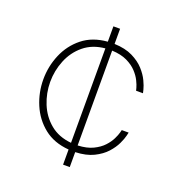

<svg xmlns="http://www.w3.org/2000/svg" viewBox="-128 -724 856 917"><g transform="rotate(20 300.0 -265.5)"><path d="M293 86V9Q217 3 166.5 -37.5Q116 -78 90.5 -138.5Q65 -199 65 -265Q65 -331 90.5 -391.5Q116 -452 166.5 -492.5Q217 -533 293 -539V-617H327V-540Q382 -538 419.5 -519.5Q457 -501 480 -475.5Q503 -450 515 -424.5Q527 -399 531 -382Q535 -365 535 -365H500Q500 -365 496.5 -378.5Q493 -392 483 -412.5Q473 -433 454 -453.5Q435 -474 404 -489Q373 -504 327 -506V-24Q373 -26 404 -41Q435 -56 454 -76.5Q473 -97 483 -117.5Q493 -138 496.5 -151.5Q500 -165 500 -165H535Q535 -165 531 -148Q527 -131 515 -105.5Q503 -80 480 -54.5Q457 -29 419.5 -10.5Q382 8 327 10V86ZM100 -265Q100 -208 121.5 -155Q143 -102 186 -66.5Q229 -31 293 -25V-505Q229 -499 186 -463.5Q143 -428 121.5 -375Q100 -322 100 -265Z"/></g></svg>

Font: Be Vietnam Pro Thin
Style: Regular
Weight: 100
Designer: Lam Bao, Tony Le, Vietanh Nguyen
Foundry: Yellow Type Foundry
Version: Version 1.002; ttfautohint (v1.8.3)